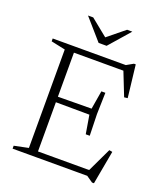

<svg xmlns="http://www.w3.org/2000/svg" viewBox="-160 -975 943 1107"><g transform="rotate(20 311.0 -421.5)"><path d="M433 -485.5 429.5 -353.5 433 -222H408.5L389.5 -335.5L157.5 -337V-370.5L389.5 -372.5L408.5 -485.5ZM564.5 -500.5 543.5 -498 481.5 -655 510 -641H141V-676H489L530.5 -699.5H541.5ZM490 -19.5 567.5 -182.5 587 -179 549.5 27H537.5L498.5 0H141V-35H517ZM40.5 0V-18L127.5 -36V-640L40.5 -658.5V-676H183.5V0ZM331 -779H314.5L426.5 -870H458.5L347 -742.5H298L186.5 -870H218.5Z"/></g></svg>

Font: Newsreader 16pt 16pt Light
Style: Regular
Weight: 300
Version: Version 1.003